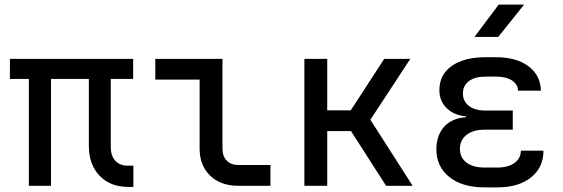

<svg xmlns="http://www.w3.org/2000/svg" viewBox="-20 -805 2440 832"><path d="M536 5Q458 5 411.5 -43.5Q365 -92 365 -173V-463H201V0H105V-463H23V-550H557V-463H460V-169Q460 -129 480 -108Q500 -87 534 -87H558V5Z M1011 0Q936 0 890.5 -44Q845 -88 845 -161V-460H653V-550H944V-161Q944 -128 962.5 -109Q981 -90 1013 -90H1152V0Z M1299 0V-550H1398V-327H1500L1645 -550H1758L1585 -286L1768 0H1653L1501 -237H1398V0Z M2135 7H2080Q1983 7 1927 -38Q1871 -83 1871 -158Q1871 -218 1904.5 -255.5Q1938 -293 1999 -297V-301Q1948 -305 1916 -336Q1884 -367 1884 -414Q1884 -482 1938 -519.5Q1992 -557 2083 -557H2130Q2218 -557 2270 -518Q2322 -479 2324 -412H2225Q2224 -440 2198.5 -456.5Q2173 -473 2130 -473H2083Q2038 -473 2012 -453.5Q1986 -434 1986 -400Q1986 -366 2012 -346Q2038 -326 2083 -326H2202V-243H2080Q2030 -243 2001.5 -220.5Q1973 -198 1973 -160Q1973 -122 2001.5 -100.5Q2030 -79 2080 -79H2135Q2182 -79 2209.5 -99Q2237 -119 2237 -152H2335Q2335 -79 2281 -36Q2227 7 2135 7ZM2036 -645 2141 -785H2251L2139 -645Z"/></svg>

Font: JetBrainsMono NFM Medium
Style: Regular
Weight: 500
Monospace: yes
Designer: Philipp Nurullin, Konstantin Bulenkov
Foundry: JetBrains
Version: Version 2.304; ttfautohint (v1.8.4.7-5d5b);Nerd Fonts 3.3.0